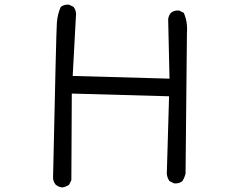

<svg xmlns="http://www.w3.org/2000/svg" viewBox="-20 -780 1040 829"><path d="M248 29.3Q232.4 27.3 220.7 17.6Q210.9 5.9 209 -9.8Q222.7 -646.5 225.6 -682.6Q228.5 -718.8 242.2 -750Q256.8 -761.7 278.3 -759.8L297.9 -750Q311.5 -732.4 307.6 -707L293.9 -452.1L711.9 -440.4L706.1 -697.3Q708 -712.9 717.8 -724.6Q731.4 -736.3 753.9 -734.4L773.4 -724.6Q791 -685.5 787.1 -636.7L781.2 -31.2Q777.3 -13.7 767.6 2Q753.9 13.7 731.4 11.7L711.9 2Q702.1 -11.7 700.2 -29.3L710 -364.3L290 -376L288.1 -2L278.3 17.6Q264.6 27.3 248 29.3Z"/></svg>

Font: NaikaiFont
Style: Regular
Weight: 400
Version: Version 1.67